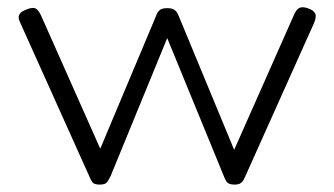

<svg xmlns="http://www.w3.org/2000/svg" viewBox="-20 -493 903 519"><path d="M250 6Q241 6 236 4Q231 2 228 -3Q225 -8 222 -15L35 -431Q30 -441 30.5 -447.5Q31 -454 36.5 -459Q42 -464 53 -468Q69 -474 76.5 -470Q84 -466 91 -451L251 -91L401 -448Q404 -457 408 -462Q412 -467 417.5 -469Q423 -471 432 -471Q441 -471 446.5 -469Q452 -467 456 -462.5Q460 -458 463 -450L613 -88L773 -449Q780 -467 789 -471.5Q798 -476 814 -470Q828 -465 832 -456.5Q836 -448 829 -431L642 -14Q639 -7 635.5 -2.5Q632 2 627 4Q622 6 614 6Q606 6 600.5 4Q595 2 591.5 -3.5Q588 -9 585 -17L432 -390L279 -17Q275 -9 271.5 -3.5Q268 2 263 4Q258 6 250 6Z"/></svg>

Font: Fredoka SemiExpanded Light
Style: Regular
Weight: 300
Width: 6
Designer: Ben Nathan
Foundry: Milena B. Brandão, Ben Nathan
Version: Version 2.001